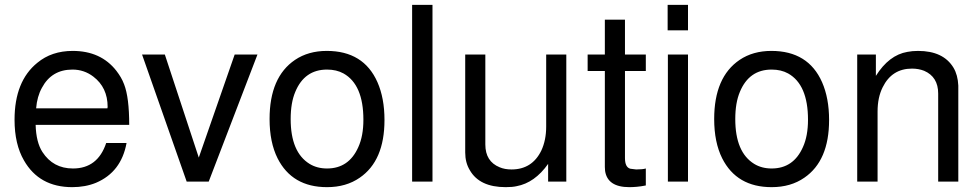

<svg xmlns="http://www.w3.org/2000/svg" viewBox="-20 -749 4042 792"><path d="M127 -234Q129 -162 155 -122Q199 -54 281 -54Q383 -54 418 -159H502Q480 -39 376 5Q332 23 278 23Q142 23 79 -87Q40 -154 40 -255Q40 -414 134 -490Q193 -539 280 -539Q396 -539 460 -457Q470 -444 478 -430.5Q486 -417 492 -401Q513 -347 513 -234ZM423 -302 424 -308Q424 -388 365 -433Q327 -462 279 -462Q193 -462 153 -387Q133 -351 129 -302Z M841 0H750L566 -524H660L800 -99L948 -524H1042Z M1328 -539Q1480 -539 1537 -410Q1566 -344 1566 -254Q1566 -86 1464 -16Q1408 23 1329 23Q1185 23 1125 -96Q1092 -162 1092 -258Q1092 -431 1197 -502Q1252 -539 1328 -539ZM1329 -462Q1236 -462 1198 -370Q1179 -325 1179 -258Q1179 -121 1257 -73Q1288 -54 1329 -54Q1419 -54 1458 -142Q1479 -188 1479 -255Q1479 -400 1397 -446Q1368 -462 1329 -462Z M1764 -729V0H1680V-729Z M2316 0H2241V-73Q2186 5 2111 19Q2094 23 2066 23Q1958 23 1918 -47Q1899 -78 1899 -120V-524H1982V-153Q1982 -83 2041 -59Q2062 -50 2090 -50Q2175 -50 2213 -128Q2233 -171 2233 -227V-524H2316Z M2644 -524V-456H2558V-97Q2558 -59 2580 -53L2604 -50Q2631 -50 2644 -54V16Q2624 20 2607 21.5Q2590 23 2576 23Q2486 23 2476 -44L2475 -60V-456H2404V-524H2475V-668H2558V-524Z M2818 -524V0H2735V-524ZM2818 -729V-624H2734V-729Z M3162 -539Q3314 -539 3371 -410Q3400 -344 3400 -254Q3400 -86 3298 -16Q3242 23 3163 23Q3019 23 2959 -96Q2926 -162 2926 -258Q2926 -431 3031 -502Q3086 -539 3162 -539ZM3163 -462Q3070 -462 3032 -370Q3013 -325 3013 -258Q3013 -121 3091 -73Q3122 -54 3163 -54Q3253 -54 3292 -142Q3313 -188 3313 -255Q3313 -400 3231 -446Q3202 -462 3163 -462Z M3516 -524H3593V-436Q3647 -522 3723 -535Q3733 -537 3744 -538Q3755 -539 3767 -539Q3871 -539 3913 -470Q3931 -440 3933 -396V0H3850V-363Q3850 -432 3792 -457Q3769 -466 3742 -466Q3659 -466 3621 -389Q3600 -347 3600 -289V0H3516Z"/></svg>

Font: Ekushey Bangla
Style: Regular
Weight: 400
Designer: Al Mamun Sumon
Foundry: Al Mamun Sumon
Version: Version 1.0